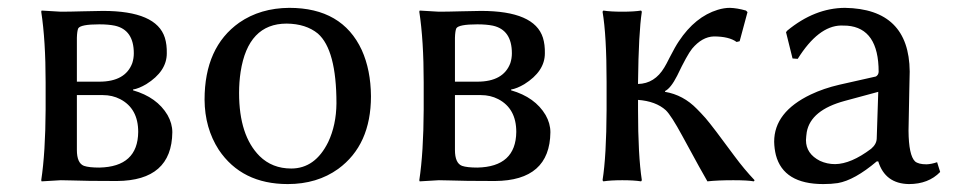

<svg xmlns="http://www.w3.org/2000/svg" viewBox="-20 -459 2428 489"><path d="M175.8 -251H232.9Q299.3 -251 316.9 -298.3Q320.8 -310.5 320.8 -323.2Q320.8 -382.8 272.5 -393.6Q256.3 -397 232.9 -397Q185.1 -397 179.2 -386.7Q176.3 -379.9 175.8 -362.8ZM175.8 -216.8V-77.1Q175.8 -43.5 193.8 -36.6Q206.5 -32.2 232.9 -32.2Q331.1 -34.2 332 -123Q332 -182.6 286.1 -206.5Q266.1 -216.8 242.2 -216.8ZM134.8 0 85.9 2.9 85 0Q95.7 -70.3 96.2 -180.2V-249Q96.2 -356.4 85 -429.2L85.9 -432.1Q87.9 -432.1 134.8 -429.2Q156.2 -429.2 190.9 -430.2Q223.1 -431.2 242.2 -431.2Q378.4 -431.2 399.9 -362.8Q405.3 -345.2 404.8 -323.2Q404.8 -277.3 352.5 -244.6Q333.5 -233.4 318.8 -231V-229Q379.9 -211.4 406.7 -166Q418.9 -144.5 418.9 -122.1Q417.5 1 277.8 2Q196.8 2 160.2 0.5Q145 0 134.8 0Z M501 -205.1Q501 -338.9 589.4 -401.4Q643.1 -438.5 716.8 -439Q851.6 -439 901.4 -331.5Q924.3 -280.8 924.8 -213.9Q924.8 -89.8 841.3 -28.8Q787.6 9.8 712.9 9.8Q595.7 9.8 537.1 -77.6Q501.5 -132.8 501 -205.1ZM710 -398.9Q611.8 -398.9 592.8 -275.9Q588.9 -250 588.9 -222.2Q588.9 -113.8 641.1 -61.5Q673.3 -29.8 721.7 -29.8Q782.7 -29.8 815.9 -97.2Q836.4 -140.6 836.9 -195.8Q836.9 -332 789.6 -373.5Q759.3 -398.4 710 -398.9Z M1138.7 -251H1195.8Q1262.2 -251 1279.8 -298.3Q1283.7 -310.5 1283.7 -323.2Q1283.7 -382.8 1235.4 -393.6Q1219.2 -397 1195.8 -397Q1147.9 -397 1142.1 -386.7Q1139.2 -379.9 1138.7 -362.8ZM1138.7 -216.8V-77.1Q1138.7 -43.5 1156.7 -36.6Q1169.4 -32.2 1195.8 -32.2Q1293.9 -34.2 1294.9 -123Q1294.9 -182.6 1249 -206.5Q1229 -216.8 1205.1 -216.8ZM1097.7 0 1048.8 2.9 1047.9 0Q1058.6 -70.3 1059.1 -180.2V-249Q1059.1 -356.4 1047.9 -429.2L1048.8 -432.1Q1050.8 -432.1 1097.7 -429.2Q1119.1 -429.2 1153.8 -430.2Q1186 -431.2 1205.1 -431.2Q1341.3 -431.2 1362.8 -362.8Q1368.2 -345.2 1367.7 -323.2Q1367.7 -277.3 1315.4 -244.6Q1296.4 -233.4 1281.7 -231V-229Q1342.8 -211.4 1369.6 -166Q1381.8 -144.5 1381.8 -122.1Q1380.4 1 1240.7 2Q1159.7 2 1123 0.5Q1107.9 0 1097.7 0Z M1524.9 -250Q1524.9 -369.1 1514.6 -429.2L1516.6 -432.1Q1534.7 -429.2 1564.9 -429.2Q1594.7 -429.2 1612.8 -432.1L1614.7 -429.2Q1606.4 -375 1605 -250V-245.1Q1647.5 -246.1 1671.9 -287.1Q1676.8 -294.9 1685.5 -312.5Q1699.7 -340.3 1709 -354Q1750.5 -416.5 1808.1 -434.1Q1824.2 -439 1838.9 -439Q1857.4 -438.5 1879.9 -432.1L1883.8 -428.2L1863.8 -354L1856 -352.1Q1836.9 -366.2 1797.9 -366.2Q1768.1 -365.2 1742.7 -335Q1730 -319.3 1704.6 -266.1Q1688.5 -234.4 1673.8 -227.1V-225.1Q1720.2 -217.3 1754.9 -181.6Q1764.2 -172.4 1776.9 -158.2Q1795.4 -136.7 1850.6 -61.5Q1875.5 -27.8 1901.9 0L1899.9 2.9Q1884.3 0 1847.7 0Q1807.6 0 1781.7 2.9Q1770 -16.6 1717.8 -112.8Q1689.5 -165 1675.8 -178.2Q1650.4 -201.2 1605 -204.6V-179.2Q1605 -63 1614.7 0L1612.8 2.9Q1594.7 0 1564.9 0Q1535.2 0 1516.6 2.9L1514.6 0Q1524.4 -61 1524.9 -179.2Z M2216.8 -225.1 2131.8 -202.1Q2044.9 -178.7 2034.7 -122.6Q2033.2 -112.3 2032.7 -102.1Q2032.7 -67.4 2068.4 -49.3Q2086.4 -41 2106.9 -41Q2147.5 -41.5 2198.7 -80.1Q2212.4 -91.8 2212.9 -106ZM2216.8 -47.9H2212.9Q2156.2 0 2113.8 7.3Q2097.2 9.8 2076.7 9.8Q1975.6 9.8 1956.1 -64Q1952.1 -80.1 1951.7 -98.1Q1951.7 -173.8 2044.9 -218.3Q2077.6 -233.9 2117.7 -243.2L2210.9 -264.2Q2217.3 -268.1 2217.8 -275.9Q2217.8 -387.2 2137.7 -393.6Q2130.4 -394 2121.6 -394Q2064 -392.6 2011.7 -309.1L1998.5 -310.1L1981.9 -377L1984.9 -380.9Q2054.7 -438.5 2131.8 -439Q2295.4 -436.5 2296.9 -276.9Q2296.9 -272.5 2295.9 -231Q2293.9 -144.5 2293.9 -126Q2294.4 -63.5 2310.5 -47.9Q2319.3 -40.5 2339.8 -40.5Q2352.5 -41 2366.7 -45.9L2374.5 -21Q2344.7 9.8 2294.9 9.8Q2234.4 8.8 2216.8 -47.9Z"/></svg>

Font: Linux Biolinum O
Style: Regular
Weight: 400
Designer: Philipp H. Poll
Foundry: Philipp H. Poll
Version: Version 1.0.4